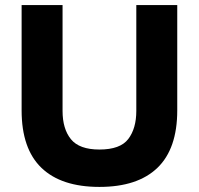

<svg xmlns="http://www.w3.org/2000/svg" viewBox="-20 -724 782 755"><path d="M677 -704V-290Q677 -139 599 -64Q521 11 371 11Q221 11 143 -64Q65 -139 65 -290V-704H226V-288Q226 -217 259 -176.5Q292 -136 371 -136Q453 -136 484.5 -177.5Q516 -219 516 -288V-704Z"/></svg>

Font: Prodigy Sans
Style: Bold
Weight: 700
Designer: Wei Huang
Foundry: Wei Huang
Version: Version 1.003; ttfautohint (v1.8.3)